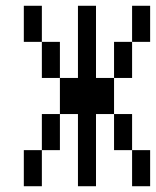

<svg xmlns="http://www.w3.org/2000/svg" viewBox="-20 -645 540 665"><path d="M125 -500H62.5V-625H125ZM62.5 -125H125V0H62.5ZM125 -250H187.5V-125H125ZM125 -500H187.5V-375H125ZM187.5 -375H250V-625H312.5V-375H375V-250H312.5V0H250V-250H187.5ZM375 -250H437.5V-125H375ZM375 -500H437.5V-375H375ZM437.5 -125H500V0H437.5ZM437.5 -625H500V-500H437.5Z"/></svg>

Font: 寒蝉点阵体 16px
Style: Regular
Weight: 400
Designer: Designed by Warren2060
Foundry: ChillType
Version: Version 1.000